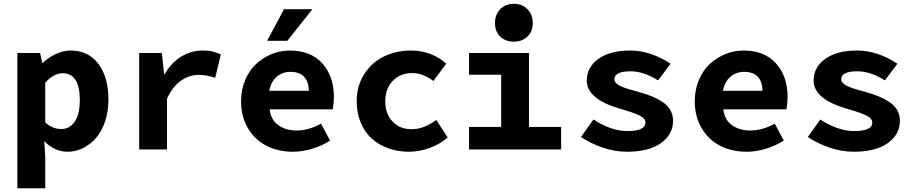

<svg xmlns="http://www.w3.org/2000/svg" viewBox="-20 -790 4837 1015"><path d="M71.8 205.1V-509.8H191.9L203.1 -458H206.1Q237.8 -487.3 276.6 -505.1Q315.4 -522.9 354 -522.9Q446.8 -522.9 500 -452.6Q553.2 -382.3 553.2 -263.2Q553.2 -200.2 535.2 -147.2Q517.1 -94.2 487.1 -60.1Q457 -25.9 418.5 -6.8Q379.9 12.2 337.9 12.2Q268.6 12.2 213.9 -43.9L219.2 40V205.1ZM304.2 -107.9Q348.1 -107.9 375 -146.5Q401.9 -185.1 401.9 -261.2Q401.9 -402.8 311 -402.8Q264.2 -402.8 219.2 -353V-143.1Q256.8 -107.9 304.2 -107.9Z M715.8 0V-509.8H835.4L847.7 -397.9H850.6Q886.2 -459.5 938.7 -491.2Q991.2 -522.9 1051.8 -522.9Q1082.5 -522.9 1102.8 -518.1Q1123 -513.2 1147.5 -502L1117.7 -378.9Q1096.2 -385.3 1088.1 -387.2Q1080.1 -389.2 1063.7 -391.6Q1047.4 -394 1029.8 -394Q980.5 -394 936.5 -363.5Q892.6 -333 862.8 -268.1V0Z M1392.1 -574.2 1481.4 -741.2H1631.3L1499 -574.2ZM1529.3 12.2Q1451.7 12.2 1389.9 -18.8Q1328.1 -49.8 1291.3 -111.3Q1254.4 -172.9 1254.4 -254.9Q1254.4 -315.4 1276.1 -366.9Q1297.9 -418.5 1334 -451.9Q1370.1 -485.4 1416.3 -504.2Q1462.4 -522.9 1512.2 -522.9Q1623 -522.9 1684.1 -454.6Q1745.1 -386.2 1745.1 -277.8Q1745.1 -251.5 1739.3 -211.9H1405.3Q1412.1 -155.8 1451.7 -127.9Q1491.2 -100.1 1549.3 -100.1Q1610.8 -100.1 1677.2 -136.2L1725.1 -46.9Q1682.6 -19.5 1630.4 -3.7Q1578.1 12.2 1529.3 12.2ZM1403.3 -310.1H1612.3Q1612.3 -356.9 1588.1 -383.5Q1564 -410.2 1515.1 -410.2Q1473.6 -410.2 1443.4 -384.8Q1413.1 -359.4 1403.3 -310.1Z M2141.6 12.2Q2083 12.2 2032.7 -5.9Q1982.4 -23.9 1945.3 -57.4Q1908.2 -90.8 1887 -141.6Q1865.7 -192.4 1865.7 -254.9Q1865.7 -336.9 1906 -398.9Q1946.3 -460.9 2010.7 -491.9Q2075.2 -522.9 2152.8 -522.9Q2209 -522.9 2257.3 -503.9Q2305.7 -484.9 2338.9 -453.1L2271 -361.8Q2215.3 -403.8 2160.6 -403.8Q2096.7 -403.8 2056.6 -362.8Q2016.6 -321.8 2016.6 -254.9Q2016.6 -188 2055.2 -147.5Q2093.8 -106.9 2155.8 -106.9Q2220.2 -106.9 2286.6 -155.8L2346.7 -63Q2303.2 -25.9 2248.8 -6.8Q2194.3 12.2 2141.6 12.2Z M2596.7 -668Q2596.7 -712.9 2624.8 -741.5Q2652.8 -770 2696.3 -770Q2740.2 -770 2768.3 -741.5Q2796.4 -712.9 2796.4 -668Q2796.4 -623.5 2768.3 -596.7Q2740.2 -569.8 2696.3 -569.8Q2652.3 -569.8 2624.5 -596.7Q2596.7 -623.5 2596.7 -668ZM2459.5 0V-119.1H2629.4V-395H2459.5V-509.8H2776.4V-119.1H2946.3V0Z M3293.9 12.2Q3230.5 12.2 3166 -9.8Q3101.6 -31.7 3051.3 -65.9L3117.2 -158.2Q3210.9 -97.2 3296.9 -97.2Q3392.1 -97.2 3392.1 -142.1Q3392.1 -164.1 3360.8 -179.4Q3329.6 -194.8 3259.3 -214.8Q3082 -265.6 3082 -363.8Q3082 -435.1 3143.8 -479Q3205.6 -522.9 3311 -522.9Q3418.9 -522.9 3524.9 -453.1L3459 -365.2Q3381.8 -413.1 3314 -413.1Q3228 -413.1 3228 -371.1Q3228 -365.2 3230.2 -359.9Q3232.4 -354.5 3238.3 -349.6Q3244.1 -344.7 3249.5 -340.8Q3254.9 -336.9 3265.6 -332.5Q3276.4 -328.1 3283.9 -325.2Q3291.5 -322.3 3306.2 -318.1Q3320.8 -314 3329.3 -311.5Q3337.9 -309.1 3355 -304.2Q3396 -293 3425.8 -280.8Q3455.6 -268.6 3482.7 -250.7Q3509.8 -232.9 3523.9 -207.8Q3538.1 -182.6 3538.1 -150.9Q3538.1 -79.1 3473.9 -33.4Q3409.7 12.2 3293.9 12.2Z M3927.7 12.2Q3850.1 12.2 3788.3 -18.8Q3726.6 -49.8 3689.7 -111.3Q3652.8 -172.9 3652.8 -254.9Q3652.8 -315.4 3674.6 -366.9Q3696.3 -418.5 3732.4 -451.9Q3768.6 -485.4 3814.7 -504.2Q3860.8 -522.9 3910.6 -522.9Q4021.5 -522.9 4082.5 -454.6Q4143.6 -386.2 4143.6 -277.8Q4143.6 -251.5 4137.7 -211.9H3803.7Q3810.5 -155.8 3850.1 -127.9Q3889.6 -100.1 3947.8 -100.1Q4009.3 -100.1 4075.7 -136.2L4123.5 -46.9Q4081.1 -19.5 4028.8 -3.7Q3976.6 12.2 3927.7 12.2ZM3801.8 -310.1H4010.7Q4010.7 -356.9 3986.6 -383.5Q3962.4 -410.2 3913.6 -410.2Q3872.1 -410.2 3841.8 -384.8Q3811.5 -359.4 3801.8 -310.1Z M4493.2 12.2Q4429.7 12.2 4365.2 -9.8Q4300.8 -31.7 4250.5 -65.9L4316.4 -158.2Q4410.2 -97.2 4496.1 -97.2Q4591.3 -97.2 4591.3 -142.1Q4591.3 -164.1 4560.1 -179.4Q4528.8 -194.8 4458.5 -214.8Q4281.2 -265.6 4281.2 -363.8Q4281.2 -435.1 4343 -479Q4404.8 -522.9 4510.3 -522.9Q4618.2 -522.9 4724.1 -453.1L4658.2 -365.2Q4581.1 -413.1 4513.2 -413.1Q4427.2 -413.1 4427.2 -371.1Q4427.2 -365.2 4429.4 -359.9Q4431.6 -354.5 4437.5 -349.6Q4443.4 -344.7 4448.7 -340.8Q4454.1 -336.9 4464.8 -332.5Q4475.6 -328.1 4483.2 -325.2Q4490.7 -322.3 4505.4 -318.1Q4520 -314 4528.6 -311.5Q4537.1 -309.1 4554.2 -304.2Q4595.2 -293 4625 -280.8Q4654.8 -268.6 4681.9 -250.7Q4709 -232.9 4723.1 -207.8Q4737.3 -182.6 4737.3 -150.9Q4737.3 -79.1 4673.1 -33.4Q4608.9 12.2 4493.2 12.2Z"/></svg>

Font: Office Code Pro D Bold
Style: Regular
Weight: 700
Designer: Nathan Rutzky & Paul D. Hunt
Foundry: Adobe Systems Incorporated
Version: Version 1.004;PS 001.004;hotconv 1.0.70;makeotf.lib2.5.58329